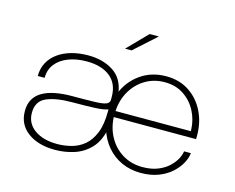

<svg xmlns="http://www.w3.org/2000/svg" viewBox="-103 -890 1287 1050"><g transform="rotate(15 541.0 -365.0)"><path d="M284.5 8.5Q189.5 8.5 130.5 -35Q71.5 -78.5 71.5 -154.5Q71.5 -194 87.5 -221.8Q103.5 -249.5 134 -266.8Q164.5 -284 207 -292Q249.5 -300 302 -300Q386.5 -300 431.5 -301.5Q476.5 -303 493.5 -310.8Q510.5 -318.5 510.5 -335.5Q510.5 -339.5 510.5 -343.5Q510.5 -347.5 510.5 -351.5Q510.5 -426 462 -465Q413.5 -504 329 -504Q271 -504 225.8 -486.5Q180.5 -469 154.8 -436.5Q129 -404 129 -357.5H90Q90 -400 108 -433.5Q126 -467 158.2 -490.2Q190.5 -513.5 234 -525.8Q277.5 -538 329 -538Q412.5 -538 470.8 -500.2Q529 -462.5 540 -383Q540.5 -381 541.2 -378.8Q542 -376.5 542.5 -374.5L533.5 -375.5Q562 -449.5 624.8 -493.8Q687.5 -538 770.5 -538Q845.5 -538 900.5 -501.5Q955.5 -465 985.8 -404Q1016 -343 1016 -269.5Q1016 -264.5 1016 -258.2Q1016 -252 1015.5 -248H532.5L549.5 -261Q549.5 -258.5 549.5 -256.2Q549.5 -254 549.5 -252Q552 -186 581.2 -134.5Q610.5 -83 659.5 -53.8Q708.5 -24.5 771 -24.5Q820.5 -24.5 857 -39Q893.5 -53.5 917.8 -76.2Q942 -99 954.8 -123Q967.5 -147 969.5 -166.5H1008Q1006 -140.5 990 -110.2Q974 -80 944.5 -52.8Q915 -25.5 871.2 -8.2Q827.5 9 770 9Q711.5 9 662.2 -13.2Q613 -35.5 578 -76.5Q543 -117.5 526.5 -172.5L536 -174.5Q521.5 -105.5 483.5 -65.5Q445.5 -25.5 393.2 -8.5Q341 8.5 284.5 8.5ZM287.5 -25.5Q329 -25.5 368.8 -36Q408.5 -46.5 440.5 -73.2Q472.5 -100 491.8 -147.8Q511 -195.5 511 -270Q511 -277.5 511 -285.2Q511 -293 511 -300.5L518 -284Q493 -272.5 441.5 -270Q390 -267.5 311.5 -267.5Q218 -267.5 164.5 -244.2Q111 -221 111 -155Q111 -95 160 -60.2Q209 -25.5 287.5 -25.5ZM550.5 -282.5H977Q977 -284.5 976.8 -287Q976.5 -289.5 976.5 -292.5Q974.5 -347.5 949 -396Q923.5 -444.5 878.2 -474.5Q833 -504.5 771 -504.5Q709.5 -504.5 661 -475.2Q612.5 -446 583.2 -395.8Q554 -345.5 550.5 -282.5ZM512.5 -625.5 622 -737.5H674L549.5 -625.5Z"/></g></svg>

Font: Epilogue ExtraLight
Style: Regular
Weight: 250
Designer: Tyler Finck
Foundry: Etcetera Type Co
Version: Version 2.112